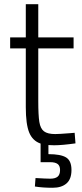

<svg xmlns="http://www.w3.org/2000/svg" viewBox="-20 -677 387 908"><path d="M318 127Q318 170 294.5 190.5Q271 211 229 211Q181 211 145 205L148 165Q199 168 218 168Q241 168 252.5 158.5Q264 149 264 127Q264 107 252.5 98.5Q241 90 218 90H172V2Q134 -11 118 -50.5Q102 -90 102 -170V-448H28V-500H102V-657H161V-500H328V-448H161V-200Q161 -132 166 -100.5Q171 -69 188 -56Q205 -43 241 -43Q259 -43 309 -47L333 -49L337 1Q274 10 236 10Q217 10 209 9V52Q267 52 292.5 67.5Q318 83 318 127Z"/></svg>

Font: Cairo Light
Style: Regular
Weight: 300
Designer: Mohamed Gaber, Accademia di Belle Arti di Urbino and others
Foundry: Kief Type Foundry, Accademia di Belle Arti di Urbino and others
Version: Version 3.011